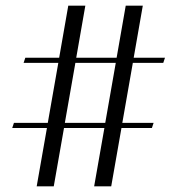

<svg xmlns="http://www.w3.org/2000/svg" viewBox="-20 -699 640 675"><path d="M63 -478 69 -496H188L220 -679H280L248 -496H390L422 -679H482L450 -496H560L554 -478H447L410 -267H520L514 -249H407L371 -44H311L347 -249H205L169 -44H109L145 -249H23L29 -267H148L185 -478ZM245 -478 208 -267H350L387 -478Z"/></svg>

Font: Antic Didone
Style: Regular
Weight: 400
Designer: Santiago Orozco
Foundry: Santiago Orozco
Version: Version 2.000